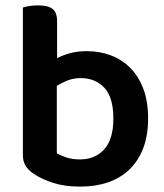

<svg xmlns="http://www.w3.org/2000/svg" viewBox="-20 -678 610 713"><path d="M302 -488Q350 -488 391.5 -472.5Q433 -457 464 -425.5Q495 -394 512.5 -347.5Q530 -301 530 -238Q530 -175 512 -128Q494 -81 461 -49Q428 -17 381.5 -1Q335 15 278 15Q220 15 177 1Q134 -13 106 -32Q85 -46 75 -62.5Q65 -79 65 -102V-650Q73 -653 88.5 -655.5Q104 -658 123 -658Q158 -658 175 -645Q192 -632 192 -599V-462Q213 -473 240.5 -480.5Q268 -488 302 -488ZM280 -388Q253 -388 230.5 -379Q208 -370 191 -359V-109Q204 -101 226 -93.5Q248 -86 277 -86Q333 -86 367 -123.5Q401 -161 401 -238Q401 -316 367.5 -352Q334 -388 280 -388Z"/></svg>

Font: Baloo Da 2 SemiBold
Style: Regular
Weight: 600
Designer: Noopur Datye, Sulekha Rajkumar and Ek Type
Foundry: Ek Type
Version: Version 1.640;hotconv 1.0.111;makeotfexe 2.5.65597; ttfautoh